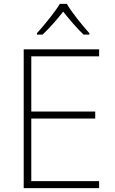

<svg xmlns="http://www.w3.org/2000/svg" viewBox="-20 -968 591 988"><path d="M324 -948H288C263 -906 207 -838 170 -797V-790H199C236 -824 276 -871 305 -908C335 -871 374 -824 410 -790H440V-797C403 -838 348 -906 324 -948ZM490 0V-36H141V-358H470V-394H141V-678H490V-714H102V0Z"/></svg>

Font: Noto Sans Arabic ExtLt
Style: Regular
Weight: 200
Designer: Monotype Design Team, Nadine Chahine, Nizar Qandah and Khaled Hosny
Foundry: Monotype Imaging Inc.
Version: Version 2.012